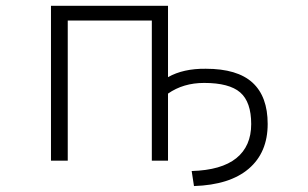

<svg xmlns="http://www.w3.org/2000/svg" viewBox="-20 -542 1040 649"><path d="M547.9 -522.5V-281.2Q599.6 -310.5 675.8 -309.6Q782.2 -309.6 833.5 -262.7Q884.8 -215.8 884.8 -123Q884.8 -26.4 820.8 28.3Q756.8 83 635.7 86.9L627.9 36.1Q728.5 33.2 778.8 -7.3Q829.1 -47.9 829.1 -122.6Q829.1 -197.3 792 -229.5Q754.9 -261.7 669.9 -261.7Q599.6 -261.7 547.9 -225.6V1H493.2V-472.7H209V1H152.3V-522.5Z"/></svg>

Font: Gen Shin Gothic Monospace Light
Style: Regular
Weight: 300
Designer: [Source Han Sans]
Ryoko NISHIZUKA  (kana & ideographs); Paul D. Hunt (Latin, Greek & Cyrillic); Wenlong ZHANG  (bopomofo
Version: Version 1.002.20150607